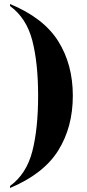

<svg xmlns="http://www.w3.org/2000/svg" viewBox="-20 -795 436 957"><path d="M30 132Q112 72 141 -40.5Q170 -153 170 -318Q170 -481 141 -593Q112 -705 30 -765V-775Q197 -706 270 -590Q343 -474 343 -318Q343 -161 270 -44.5Q197 72 30 142Z"/></svg>

Font: Noto Serif Display SemiCondensed ExtraBold
Style: Regular
Weight: 800
Width: 4
Designer: Monotype Design Team
Foundry: Monotype Imaging Inc.
Version: Version 2.009